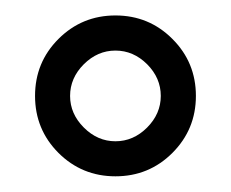

<svg xmlns="http://www.w3.org/2000/svg" viewBox="-20 -826 296 246"><path d="M54.9 -630.1Q24.9 -660.2 24.9 -703.1Q24.9 -746.1 54.9 -776.1Q85 -806.2 127.9 -806.2Q170.9 -806.2 200.9 -776.1Q231 -746.1 231 -703.1Q231 -660.2 200.9 -630.1Q170.9 -600.1 127.9 -600.1Q85 -600.1 54.9 -630.1ZM87.4 -743.7Q69.8 -726.1 69.8 -703.1Q69.8 -680.2 87.4 -662.6Q105 -645 127.9 -645Q150.9 -645 168.5 -662.6Q186 -680.2 186 -703.1Q186 -726.1 168.5 -743.7Q150.9 -761.2 127.9 -761.2Q105 -761.2 87.4 -743.7Z"/></svg>

Font: Bluu Next
Style: Bold
Weight: 700
Designer: Jean-Baptiste Morizot, Igor Stepanchenko (Cyrillic)
Foundry: Igor Stepanchenko
Version: Version 1.005